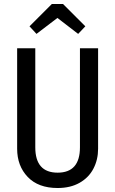

<svg xmlns="http://www.w3.org/2000/svg" viewBox="-20 -931 578 963"><path d="M472 -185Q472 -130 448.5 -85Q425 -40 379 -14Q333 12 269 12Q172 12 119 -43.5Q66 -99 66 -185V-689H157V-192Q157 -65 269 -65Q381 -65 381 -192V-689H472ZM128 -799 240 -911H296L408 -799L372 -761L268 -841L163 -761Z"/></svg>

Font: Fira Sans Compressed
Style: Regular
Weight: 400
Width: 1
Designer: bBox Type GmbH & Carrois Corporate GbR & Edenspiekermann AG
Foundry: bBox Type GmbH & Carrois Corporate GbR & Edenspiekermann AG
Version: Version 4.301